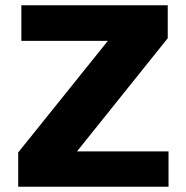

<svg xmlns="http://www.w3.org/2000/svg" viewBox="-20 -708 706 728"><path d="M49 0V-130L389 -553H61V-688H616V-563L272 -134H619V0Z"/></svg>

Font: Saira SemiExpanded
Style: Bold
Weight: 700
Width: 6
Designer: Hector Gatti with collaboration of the Omnibus-Type team
Foundry: Omnibus-Type
Version: Version 1.101